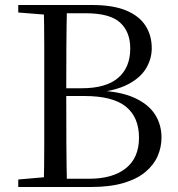

<svg xmlns="http://www.w3.org/2000/svg" viewBox="-20 -748 710 768"><path d="M53 0V-30L191 -42H202V0ZM155 0Q157 -84 157 -169Q157 -254 157 -340V-393Q157 -477 157 -561Q157 -645 155 -728H248Q246 -645 245.5 -561Q245 -477 245 -388V-369Q245 -263 245.5 -173.5Q246 -84 248 0ZM202 0V-33H336Q431 -33 483.5 -75Q536 -117 536 -197Q536 -279 483.5 -321.5Q431 -364 317 -364H202V-395H307Q404 -395 452.5 -436.5Q501 -478 501 -554Q501 -621 460 -658Q419 -695 323 -695H202V-728H348Q431 -728 483.5 -706.5Q536 -685 561.5 -646Q587 -607 587 -555Q587 -513 564.5 -475Q542 -437 492.5 -411Q443 -385 362 -377L367 -386Q459 -383 516 -357.5Q573 -332 599.5 -291Q626 -250 626 -198Q626 -159 610.5 -123.5Q595 -88 561.5 -60Q528 -32 474 -16Q420 0 343 0ZM53 -698V-728H202V-687H191Z"/></svg>

Font: Noto Serif KR ExtraLight
Style: Regular
Weight: 400
Version: Version 2.002-H1;hotconv 1.1.0;makeotfexe 2.6.0